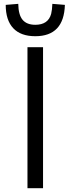

<svg xmlns="http://www.w3.org/2000/svg" viewBox="-20 -997 373 1017"><path d="M125.5 -747.1H208V0H125.5ZM323.7 -971.2Q318.8 -805.2 167 -805.2Q89.8 -805.2 50 -847.7Q10.3 -890.1 10.3 -971.2L76.7 -976.6Q77.6 -918 99.9 -891.8Q122.1 -865.7 167 -865.7Q235.4 -865.7 251 -923.8Q256.3 -945.3 257.3 -976.6Z"/></svg>

Font: Armata
Style: Regular
Weight: 400
Designer: Viktoriya Grabowska
Foundry: Viktoriya Grabowska
Version: Version 1.002